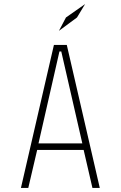

<svg xmlns="http://www.w3.org/2000/svg" viewBox="-20 -920 590 940"><path d="M468.5 0H432.5L389.5 -186H162L118.5 0H82.5L244 -700H307ZM271 -668 168.5 -218H383L280 -668ZM268.5 -769 303 -834.5 396.5 -900 357 -834.5Z"/></svg>

Font: Trispace SemiCondensed Thin
Style: Regular
Weight: 100
Width: 4
Designer: Tyler Finck
Foundry: Etcetera Type Company
Version: Version 1.210; ttfautohint (v1.8.3)